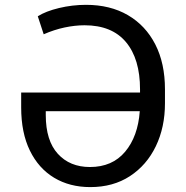

<svg xmlns="http://www.w3.org/2000/svg" viewBox="-20 -757 762 787"><path d="M350.1 9.9Q265.6 9.9 201.9 -28.4Q138.1 -66.8 102.5 -139.7Q66.8 -212.7 66.8 -316.8V-377.8H554V-390.6Q554 -515.6 496.3 -584.5Q438.6 -653.4 326.7 -653.4Q287.6 -653.4 244.9 -644.4Q202.1 -635.3 159.1 -616.5L134.9 -690.3Q167.3 -710.9 221.9 -724.1Q276.6 -737.2 332.4 -737.2Q431.5 -737.2 504.1 -695Q576.7 -652.7 616.5 -575.1Q656.2 -497.5 656.2 -390.6V-333.8Q656.2 -235.4 618.8 -157.7Q581.3 -79.9 512.6 -35Q443.9 9.9 350.1 9.9ZM348.7 -72.4Q440.3 -72.4 492.9 -135.1Q545.5 -197.8 552.9 -301.1H167.6V-285.5Q167.6 -180.8 217 -126.6Q266.3 -72.4 348.7 -72.4Z"/></svg>

Font: Linik Sans
Style: Regular
Weight: 400
Designer: Rasmus Andersson (font), Marc Monis (original base), Kil Hyung-jin (Pretendard portions), Cristiano Sobral (main changes
Foundry: rsms
Version: Version 3.018;May 31, 2022;FontCreator 14.0.0.2814 64-bit; t